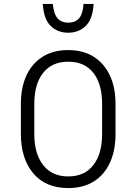

<svg xmlns="http://www.w3.org/2000/svg" viewBox="-20 -944 692 974"><path d="M566 -417V-264Q566 -181 538 -119.5Q510 -58 456.5 -24Q403 10 326 10Q211 10 148.5 -65Q86 -140 86 -264V-417Q86 -500 114 -561Q142 -622 196 -656Q250 -690 326 -690Q402 -690 455.5 -656Q509 -622 537.5 -561Q566 -500 566 -417ZM498 -417Q498 -518 453.5 -574.5Q409 -631 326 -631Q244 -631 199 -574.5Q154 -518 154 -417V-264Q154 -164 199 -106.5Q244 -49 326 -49Q409 -49 453.5 -106.5Q498 -164 498 -264ZM326 -829Q361 -829 380.5 -850.5Q400 -872 404 -924H455Q450 -846 414.5 -812Q379 -778 326 -778Q273 -778 237.5 -812Q202 -846 197 -924H248Q253 -872 272.5 -850.5Q292 -829 326 -829Z"/></svg>

Font: Inria Sans Light
Style: Regular
Weight: 300
Designer: Black Foundry Team
Foundry: Black Foundry
Version: Version 1.2; ttfautohint (v1.8.3)